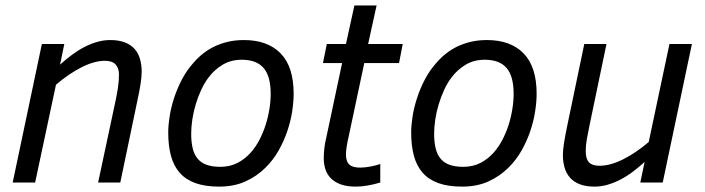

<svg xmlns="http://www.w3.org/2000/svg" viewBox="-20 -675 2607 710"><path d="M342.8 0 407.2 -301.8Q413.1 -329.6 416.5 -353Q419.9 -376.5 419.9 -399.9Q419.9 -422.9 407.5 -436.5Q395 -450.2 368.2 -450.2Q329.6 -450.2 282.7 -426.8Q235.8 -403.3 187 -361.8L109.9 0H26.9L134.8 -512.2H217.8L202.1 -436Q223.6 -455.6 246.3 -472.4Q269 -489.3 292.2 -501.2Q315.4 -513.2 339.4 -520Q363.3 -526.9 387.2 -526.9Q419.9 -526.9 442.1 -518.1Q464.4 -509.3 478 -493.7Q491.7 -478 497.8 -456.5Q503.9 -435.1 503.9 -410.2Q503.9 -392.1 499.8 -364.7Q495.6 -337.4 487.8 -301.8L424.8 0Z M602.1 -185.1Q602.1 -211.4 607.2 -244.1Q612.3 -276.9 623.5 -311.8Q634.8 -346.7 652.6 -380.9Q670.4 -415 696.3 -443.8Q712.4 -462.4 731.7 -477.5Q751 -492.7 774.2 -503.7Q797.4 -514.6 824.2 -520.8Q851.1 -526.9 882.3 -526.9Q969.7 -526.9 1017.8 -477.5Q1065.9 -428.2 1065.9 -328.1Q1065.9 -297.9 1060.3 -262Q1054.7 -226.1 1042.2 -189.5Q1029.8 -152.8 1010 -117.9Q990.2 -83 961.9 -55.2Q930.2 -23.4 887.9 -4.2Q845.7 15.1 790 15.1Q738.8 15.1 702.9 2.2Q667 -10.7 644.8 -35.9Q622.6 -61 612.3 -98.4Q602.1 -135.7 602.1 -185.1ZM687 -180.2Q687 -148.4 692.9 -125.2Q698.7 -102.1 711.7 -87.2Q724.6 -72.3 745.1 -65.2Q765.6 -58.1 794.9 -58.1Q830.1 -58.1 858.2 -72.5Q886.2 -86.9 908.2 -111.8Q925.3 -131.3 939 -157.2Q952.6 -183.1 961.9 -211.9Q971.2 -240.7 976.1 -270.8Q981 -300.8 981 -328.1Q981 -393.1 954.8 -423.6Q928.7 -454.1 874 -454.1Q834.5 -454.1 803.7 -435.8Q772.9 -417.5 751 -388.2Q735.8 -368.2 724.1 -342.8Q712.4 -317.4 704.1 -290Q695.8 -262.7 691.4 -234.4Q687 -206.1 687 -180.2Z M1386.2 0Q1363.8 6.8 1339.8 11Q1315.9 15.1 1295.4 15.1Q1263.7 15.1 1241.5 7.3Q1219.2 -0.5 1204.8 -14.4Q1190.4 -28.3 1183.8 -47.6Q1177.2 -66.9 1177.2 -89.8Q1177.2 -106.4 1179.4 -126.5Q1181.6 -146.5 1186.5 -166L1245.1 -441.9H1174.3L1188.5 -512.2H1259.3L1290.5 -654.8H1372.6L1341.3 -512.2H1469.2L1455.6 -441.9H1327.1L1269.5 -170.9Q1264.6 -150.4 1262 -133.5Q1259.3 -116.7 1259.3 -104Q1259.3 -78.1 1271.5 -66.7Q1283.7 -55.2 1311.5 -55.2Q1320.3 -55.2 1330.1 -56.2Q1339.8 -57.1 1349.9 -59.1Q1359.9 -61 1369.4 -63.5Q1378.9 -65.9 1386.2 -68.8Z M1500.5 -185.1Q1500.5 -211.4 1505.6 -244.1Q1510.7 -276.9 1522 -311.8Q1533.2 -346.7 1551 -380.9Q1568.8 -415 1594.7 -443.8Q1610.8 -462.4 1630.1 -477.5Q1649.4 -492.7 1672.6 -503.7Q1695.8 -514.6 1722.7 -520.8Q1749.5 -526.9 1780.8 -526.9Q1868.2 -526.9 1916.3 -477.5Q1964.4 -428.2 1964.4 -328.1Q1964.4 -297.9 1958.7 -262Q1953.1 -226.1 1940.7 -189.5Q1928.2 -152.8 1908.4 -117.9Q1888.7 -83 1860.4 -55.2Q1828.6 -23.4 1786.4 -4.2Q1744.1 15.1 1688.5 15.1Q1637.2 15.1 1601.3 2.2Q1565.4 -10.7 1543.2 -35.9Q1521 -61 1510.7 -98.4Q1500.5 -135.7 1500.5 -185.1ZM1585.4 -180.2Q1585.4 -148.4 1591.3 -125.2Q1597.2 -102.1 1610.1 -87.2Q1623 -72.3 1643.6 -65.2Q1664.1 -58.1 1693.4 -58.1Q1728.5 -58.1 1756.6 -72.5Q1784.7 -86.9 1806.6 -111.8Q1823.7 -131.3 1837.4 -157.2Q1851.1 -183.1 1860.4 -211.9Q1869.6 -240.7 1874.5 -270.8Q1879.4 -300.8 1879.4 -328.1Q1879.4 -393.1 1853.3 -423.6Q1827.1 -454.1 1772.5 -454.1Q1732.9 -454.1 1702.1 -435.8Q1671.4 -417.5 1649.4 -388.2Q1634.3 -368.2 1622.6 -342.8Q1610.8 -317.4 1602.5 -290Q1594.2 -262.7 1589.8 -234.4Q1585.4 -206.1 1585.4 -180.2Z M2222.7 -512.2 2159.7 -210Q2153.8 -182.1 2149.9 -159.4Q2146 -136.7 2146 -116.2Q2146 -86.9 2158.2 -74.5Q2170.4 -62 2196.8 -62Q2235.8 -62 2283 -85.2Q2330.1 -108.4 2378.9 -149.9L2455.6 -512.2H2538.6L2430.7 0H2347.7L2363.8 -76.2Q2341.8 -56.2 2319.3 -39.3Q2296.9 -22.5 2273.4 -10.5Q2250 1.5 2226.3 8.3Q2202.6 15.1 2178.7 15.1Q2146 15.1 2123.8 6.3Q2101.6 -2.4 2087.6 -18.3Q2073.7 -34.2 2067.6 -55.7Q2061.5 -77.1 2061.5 -102.1Q2061.5 -120.1 2065.9 -147.5Q2070.3 -174.8 2077.6 -210L2140.6 -512.2Z"/></svg>

Font: Clear Sans
Style: Italic
Weight: 400
Italic angle: -12°
Foundry: Intel Corporation
Version: Version 1.00